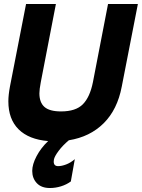

<svg xmlns="http://www.w3.org/2000/svg" viewBox="-20 -700 713 965"><path d="M142 159Q142 126 164 84.5Q186 43 222 9Q125 1 73.5 -50Q22 -101 22 -191Q22 -222 30 -265L111 -680H261L185 -287Q178 -250 178 -231Q178 -185 203.5 -162.5Q229 -140 287 -140Q361 -140 396.5 -176Q432 -212 447 -287L523 -680H673L592 -265Q570 -149 501 -80.5Q432 -12 326 5Q295 31 274.5 58.5Q254 86 251 102Q250 106 250 112Q250 135 272 135Q290 135 312.5 126.5Q335 118 356 100L336 212Q314 228 286.5 236.5Q259 245 231 245Q188 245 165 220.5Q142 196 142 159Z"/></svg>

Font: Teachers
Style: Bold Italic
Weight: 700
Designer: Alfredo Marco Pradil & Chank Diesel
Version: Version 0.009